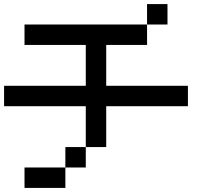

<svg xmlns="http://www.w3.org/2000/svg" viewBox="-20 -920 1040 940"><path d="M0 -400V-500H400V-700H100V-800H700V-700H500V-500H900V-400H500V-200H400V-400ZM400 -200V-100H300V-200ZM800 -900V-800H700V-900ZM100 0V-100H300V0Z"/></svg>

Font: GalmuriMono9 Regular
Style: Regular
Weight: 400
Designer: Lee Minseo (quiple)
Version: Version 2.399;hotconv 1.1.1;makeotfexe 2.6.0 DEVELOPMENT